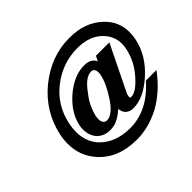

<svg xmlns="http://www.w3.org/2000/svg" viewBox="-156 -878 1104 1104"><g transform="rotate(-45 396.0 -326.5)"><path d="M747 -186Q708 -133 665 -95Q622 -57 575 -31Q479 18 385 18Q234 18 150 -76Q86 -148 86 -246Q86 -281 94 -319Q127 -469 248 -569Q311 -620 379 -645.5Q447 -671 524 -671Q652 -671 728 -597Q792 -537 792 -450Q792 -423 786 -393Q763 -286 671 -204Q582 -124 499 -124Q460 -124 442 -153Q436 -165 433 -183Q421 -172 411.5 -165Q402 -158 394 -153Q358 -129 317 -129Q258 -129 227 -171Q213 -193 209.5 -211.5Q206 -230 206 -242Q206 -258 210 -277Q228 -360 307 -429Q388 -499 472 -499Q527 -499 544 -460L559 -490H668L533 -214Q530 -209 529 -203.5Q528 -198 527 -193Q526 -190 526 -187Q526 -179 535 -179Q574 -179 627 -238Q659 -272 679 -309.5Q699 -347 709 -391Q714 -413 714 -433Q714 -491 675 -534Q620 -597 514 -597Q393 -597 295 -520Q201 -446 175 -325Q168 -291 168 -261Q168 -185 214 -131Q283 -56 405 -56Q474 -56 538.5 -88Q603 -120 661 -186ZM500 -392Q502 -403 502 -412Q502 -422 499 -430Q492 -446 476 -446Q428 -446 376 -372Q350 -340 335.5 -309Q321 -278 314 -249Q311 -234 311 -222Q311 -211 314 -202Q321 -182 343 -182Q365 -182 390.5 -203Q416 -224 440 -262Q463 -297 478.5 -330Q494 -363 500 -392Z"/></g></svg>

Font: New Athena Unicode
Style: Bold Italic
Weight: 700
Designer: J. Rusten 1997; rev. by R. Hancock 2001, 2002, rev. by D. Mastronarde 2002-2021
Foundry: Society for Classical Studies (formerly American Philological Association)
Version: Version 5.008